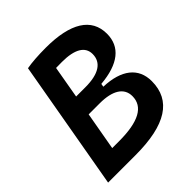

<svg xmlns="http://www.w3.org/2000/svg" viewBox="-191 -836 968 968"><g transform="rotate(-45 293.0 -351.5)"><path d="M27.8 0H223.6C439 0 545.4 -68.4 545.4 -206.1C545.4 -300.3 477.5 -354.5 352.5 -358.9L355.5 -376C486.8 -387.2 554.7 -441.4 554.7 -534.7C554.7 -645.5 462.4 -703.1 286.1 -703.1C232.4 -703.1 185.1 -699.7 149.9 -693.4ZM165.5 -108.4 201.7 -312.5H280.8C372.6 -312.5 422.9 -280.3 422.9 -221.7C422.9 -146 353.5 -108.4 213.9 -108.4ZM220.7 -420.9 251 -594.2C264.6 -594.7 278.8 -594.7 293.5 -594.7C383.8 -594.7 431.2 -566.9 431.2 -513.7C431.2 -452.6 381.3 -420.9 286.6 -420.9Z"/></g></svg>

Font: Cascadia Mono SemiBold
Style: Italic
Weight: 600
Italic angle: -10°
Monospace: yes
Designer: Aaron Bell
Foundry: Saja Typeworks
Version: Version 2404.023